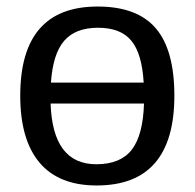

<svg xmlns="http://www.w3.org/2000/svg" viewBox="-20 -558 596 588"><path d="M514 -265Q514 10 276 10Q160 10 101 -60Q42 -130 42 -265Q42 -538 279 -538Q400 -538 457 -471.5Q514 -405 514 -265ZM275 -55Q349 -55 383.5 -99.5Q418 -144 421 -241H135Q141 -55 275 -55ZM280 -473Q211 -473 176.5 -433Q142 -393 136 -305H420Q415 -393 382.5 -433Q350 -473 280 -473Z"/></svg>

Font: Libra Sans
Style: Regular
Weight: 400
Foundry: Context Ltd
Version: Version 1.002